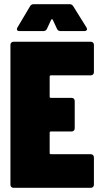

<svg xmlns="http://www.w3.org/2000/svg" viewBox="-20 -900 484 920"><path d="M233 -805 253 -762C256 -755 262 -751 270 -751H384C392 -751 397 -755 397 -760C397 -763 396 -766 394 -769L331 -870C327 -877 321 -880 313 -880H142C134 -880 128 -877 124 -870L64 -769C62 -766 61 -763 61 -760C61 -754 66 -751 74 -751H188C196 -751 202 -755 205 -762L225 -805C227 -809 231 -809 233 -805ZM430 -554V-685C430 -694 424 -700 415 -700H45C36 -700 30 -694 30 -685V-15C30 -6 36 0 45 0H415C424 0 430 -6 430 -15V-146C430 -155 424 -161 415 -161H224C220 -161 218 -163 218 -167V-264C218 -268 220 -270 224 -270H323C332 -270 338 -276 338 -285V-416C338 -425 332 -431 323 -431H224C220 -431 218 -433 218 -437V-533C218 -537 221 -539 224 -539H415C424 -539 430 -545 430 -554Z"/></svg>

Font: Barlow Condensed Black
Style: Regular
Weight: 900
Width: 3
Designer: Jeremy Tribby
Foundry: Tribby Type
Version: Version 1.422;hotconv 1.0.109;makeotfexe 2.5.65596